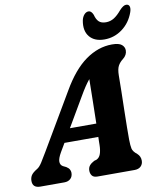

<svg xmlns="http://www.w3.org/2000/svg" viewBox="-126 -990 902 1067"><g transform="rotate(-10 325.0 -456.0)"><path d="M160.5 -168.5Q141.5 -135.5 142.2 -117Q143 -98.5 157.5 -90.5L175 -82Q188 -74 193 -64.8Q198 -55.5 198 -46Q198 -24.5 184.8 -12.2Q171.5 0 150 0H14.5Q-29 0 -29 -39.5Q-29 -56.5 -21 -70Q-13 -83.5 12.5 -99Q26.5 -106.5 42 -130.8Q57.5 -155 74 -183.5L259.5 -498.5Q322 -607 393.5 -658Q465 -709 543 -709Q582 -709 597.8 -695.8Q613.5 -682.5 613.5 -663.5Q613.5 -637.5 589.5 -618.5Q571.5 -605 561.5 -587Q551.5 -569 551 -533Q551 -494 549.8 -442.5Q548.5 -391 547.5 -338.2Q546.5 -285.5 545.8 -240.8Q545 -196 545.5 -171Q546 -137.5 549.8 -120.2Q553.5 -103 576.5 -85Q594.5 -69 594.5 -44.5Q594.5 -25 581.8 -12.5Q569 0 546 0H337Q315 0 306.2 -11.8Q297.5 -23.5 297.5 -39.5Q297.5 -57 307 -68.5Q316.5 -80 334 -89L347.5 -93Q364 -100.5 371 -120.5Q378 -140.5 378.5 -171Q378.5 -181 378.8 -192.2Q379 -203.5 379.5 -216H188.5ZM328 -454 232.5 -291H381.5Q382.5 -350 384 -415.8Q385.5 -481.5 386 -541Q373.5 -526 359.2 -504.8Q345 -483.5 328 -454ZM532.5 -836Q557.5 -836 578.2 -849Q599 -862 621 -888.5Q643 -912.5 658.5 -912.5Q673.5 -912.5 677.5 -900Q681.5 -887.5 674.5 -867.5Q654.5 -811 609.2 -777.2Q564 -743.5 508 -743.5Q452 -743.5 424.2 -777.2Q396.5 -811 407 -868Q411 -887.5 422 -900Q433 -912.5 447 -912.5Q462.5 -912.5 472.5 -888.5Q479 -862 492.8 -849Q506.5 -836 532.5 -836Z"/></g></svg>

Font: Fraunces 144pt SuperSoft
Style: Bold Italic
Weight: 700
Italic angle: -16°
Version: Version 1.000;[0bf87f6ff]